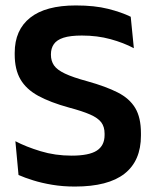

<svg xmlns="http://www.w3.org/2000/svg" viewBox="-20 -672 573 705"><path d="M255 13Q210.5 13 171.8 6.5Q133 0 101.8 -9.8Q70.5 -19.5 48 -29.5L36.5 -153.5Q75.5 -133 129 -116.8Q182.5 -100.5 243 -100.5Q307 -100.5 335.5 -119Q364 -137.5 364 -176V-181.5Q364 -206.5 351.8 -222.8Q339.5 -239 311 -251.5Q282.5 -264 233.5 -277Q164.5 -296 120.2 -320.2Q76 -344.5 55 -380.8Q34 -417 34 -472V-478Q34 -562 90.8 -607Q147.5 -652 258.5 -652Q327.5 -652 377 -639.5Q426.5 -627 460 -610.5L471.5 -495Q434 -515 385.8 -528.2Q337.5 -541.5 280.5 -541.5Q238 -541.5 213.2 -533.5Q188.5 -525.5 177.8 -510Q167 -494.5 167 -472.5V-471Q167 -448.5 178.2 -432Q189.5 -415.5 218.5 -401.8Q247.5 -388 301 -373.5Q369 -354.5 412.2 -332.5Q455.5 -310.5 476.5 -275.5Q497.5 -240.5 497.5 -183V-174Q497.5 -81.5 437.2 -34.2Q377 13 255 13Z"/></svg>

Font: Anek Gujarati Medium SemiBold
Style: Regular
Weight: 600
Version: Version 1.003